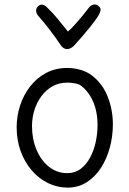

<svg xmlns="http://www.w3.org/2000/svg" viewBox="-20 -854 588 876"><path d="M287 -544Q310 -544 331.5 -539.5Q353 -535 371.5 -526.5Q390 -518 404 -506Q450 -469 472.5 -410Q495 -351 495 -287Q495 -232 481 -180.5Q467 -129 440.5 -88Q414 -47 375.5 -22.5Q337 2 289 2Q241 2 198.5 -19Q156 -40 124 -77.5Q92 -115 74 -165Q56 -215 56 -273Q56 -324 71.5 -372Q87 -420 117 -459Q147 -498 190 -521Q233 -544 287 -544ZM126 -279Q126 -220 146.5 -171Q167 -122 203.5 -93Q240 -64 287 -64Q322 -64 348 -83.5Q374 -103 391.5 -136Q409 -169 417 -207.5Q425 -246 425 -283Q425 -347 403 -394.5Q381 -442 344 -467Q330 -473 315 -475Q300 -477 287 -477Q249 -477 219 -460Q189 -443 168 -414Q147 -385 136.5 -350Q126 -315 126 -279ZM384 -817Q393 -830 406.5 -833Q420 -836 431 -825Q441 -817 438.5 -805.5Q436 -794 428 -781Q413 -758 392.5 -732.5Q372 -707 352 -684Q332 -661 317 -645Q310 -638 302 -634Q294 -630 286 -630Q278 -630 270.5 -634.5Q263 -639 257 -648Q238 -677 209.5 -714.5Q181 -752 156 -780Q146 -791 145 -803Q144 -815 152 -824Q163 -835 174.5 -832.5Q186 -830 196 -819Q219 -797 244 -767Q269 -737 290 -710Q305 -723 322.5 -742.5Q340 -762 356.5 -782Q373 -802 384 -817Z"/></svg>

Font: Playpen Sans Light
Style: Regular
Weight: 300
Designer: Laura Meseguer, Veronika Burian, José Scaglione
Foundry: TypeTogether
Version: Version 1.001